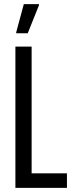

<svg xmlns="http://www.w3.org/2000/svg" viewBox="-20 -915 352 935"><path d="M55 0V-688H134V-71H306V0ZM59 -753V-758L96 -895H170V-890L115 -753Z"/></svg>

Font: Saira ExtraCondensed Medium
Style: Regular
Weight: 500
Width: 2
Designer: Hector Gatti with collaboration of the Omnibus-Type team
Foundry: Omnibus-Type
Version: Version 1.101